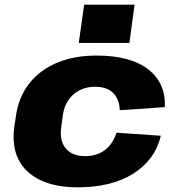

<svg xmlns="http://www.w3.org/2000/svg" viewBox="-20 -788 747 819"><path d="M312 11Q216 11 151.5 -20Q87 -51 58.5 -108.5Q30 -166 41 -247L48 -293Q59 -373 104 -431Q149 -489 222.5 -520Q296 -551 391 -551Q537 -551 612.5 -492Q688 -433 683 -331L491 -318Q489 -365 462.5 -391.5Q436 -418 385 -418Q349 -418 319.5 -403Q290 -388 271.5 -360.5Q253 -333 248 -296L241 -244Q233 -188 260.5 -155Q288 -122 343 -122Q394 -122 428 -148.5Q462 -175 477 -222L666 -209Q642 -107 549.5 -48Q457 11 312 11ZM554 -768 532 -605H316L339 -768Z"/></svg>

Font: Pathway Extreme 28pt ExtraBold
Style: Italic
Weight: 800
Italic angle: -8°
Designer: Eduardo Rodriguez Tunni
Foundry: Eduardo Rodriguez Tunni
Version: Version 1.001;gftools[0.9.26]